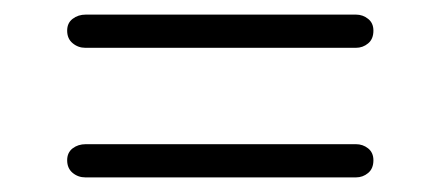

<svg xmlns="http://www.w3.org/2000/svg" viewBox="-20 -474 600 263"><path d="M72 -432Q72 -442.5 79.5 -448.2Q87 -454 97.5 -454H467.5Q477 -454 484.2 -448.2Q491.5 -442.5 491.5 -432Q491.5 -420.5 484.2 -414.5Q477 -408.5 467.5 -408.5H97Q87 -408.5 79.5 -414.8Q72 -421 72 -432ZM72 -254.5Q72 -265 79.5 -270.8Q87 -276.5 97.5 -276.5H467.5Q477 -276.5 484.2 -270.8Q491.5 -265 491.5 -254.5Q491.5 -243 484.2 -237Q477 -231 467.5 -231H97Q87 -231 79.5 -237.2Q72 -243.5 72 -254.5Z"/></svg>

Font: Fraunces 9pt Soft Light
Style: Regular
Weight: 300
Version: Version 1.000;[0bf87f6ff]